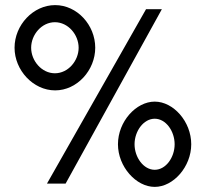

<svg xmlns="http://www.w3.org/2000/svg" viewBox="-20 -729 813 752"><path d="M102 -542C102 -593 143 -642 195 -642C247 -642 288 -593 288 -542C288 -491 247 -442 195 -442C143 -442 102 -491 102 -542ZM37 -542C37 -454 110 -375 196 -375C282 -375 353 -454 353 -542C353 -631 282 -709 196 -709C110 -709 37 -631 37 -542ZM507 -164C507 -215 542 -264 586 -264C630 -264 664 -215 664 -164C664 -113 630 -64 586 -64C542 -64 507 -113 507 -164ZM442 -164C442 -76 513 3 586 3C659 3 729 -76 729 -164C729 -253 659 -331 586 -331C513 -331 442 -253 442 -164ZM237 -10 614 -693H552L164 -10Z"/></svg>

Font: Bluebird
Style: LiNrw
Weight: 300
Designer: Jasper
Foundry: Cannot Into Space Fonts
Version: Version 0.98